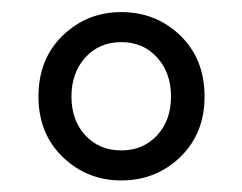

<svg xmlns="http://www.w3.org/2000/svg" viewBox="-20 -785 409 324"><path d="M184.6 -480.5Q127 -480.5 85.9 -520Q44.9 -559.6 44.9 -622.1Q44.9 -685.5 85.9 -725.1Q127 -764.6 184.6 -764.6Q243.2 -764.6 284.2 -725.1Q325.2 -685.5 325.2 -622.1Q325.2 -559.6 284.2 -520Q243.2 -480.5 184.6 -480.5ZM124 -556.6Q147.5 -531.2 184.6 -531.2Q221.7 -531.2 245.1 -556.6Q268.6 -582 268.6 -622.1Q268.6 -662.1 245.1 -688Q221.7 -713.9 184.6 -713.9Q147.5 -713.9 124 -688Q100.6 -662.1 100.6 -622.1Q100.6 -582 124 -556.6Z"/></svg>

Font: irohakakuC Regular
Style: Regular
Weight: 400
Designer: [Source Han Sans]
Ryoko NISHIZUKA Ë•øÂ°öÊ∂ºÂ≠ê (kana & ideographs); Paul D. Hunt (Latin, Greek & Cyrillic); Wenlong ZHAN
Version: Version 1.001.20160904